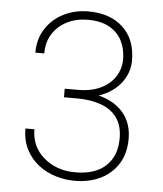

<svg xmlns="http://www.w3.org/2000/svg" viewBox="-51 -730 664 784"><g transform="rotate(5 281.0 -338.0)"><path d="M351.6 -346.2Q418 -329.1 453.4 -286.4Q488.8 -243.7 488.8 -180.7Q488.8 -120.6 462.2 -78.1Q435.5 -35.6 389.4 -13.2Q343.3 9.3 283.7 9.3Q244.6 9.3 205.8 -2.4Q167 -14.2 135.5 -38.3Q104 -62.5 84.7 -99.4Q65.4 -136.2 65.4 -186H102.1Q102.1 -115.2 154.1 -70.3Q206.1 -25.4 284.2 -25.4Q364.3 -25.4 408.2 -65.9Q452.1 -106.4 452.1 -179.2Q452.1 -231.9 428.2 -264.4Q404.3 -296.9 361.8 -311.8Q319.3 -326.7 264.2 -326.7H210.9V-361.8H264.2Q320.8 -361.8 359.6 -381.1Q398.4 -400.4 418.2 -432.4Q438 -464.4 438 -502Q438 -543.5 421.4 -576.9Q404.8 -610.4 370.1 -630.4Q335.4 -650.4 280.8 -650.4Q234.4 -650.4 196.8 -631.8Q159.2 -613.3 137.2 -579.3Q115.2 -545.4 115.2 -498H78.6Q78.6 -554.7 106 -596.7Q133.3 -638.7 179 -661.6Q224.6 -684.6 280.3 -684.6Q369.1 -684.6 421.9 -636Q474.6 -587.4 474.6 -500Q474.6 -449.7 442.4 -408Q410.2 -366.2 351.6 -346.2Z"/></g></svg>

Font: Robert Sans ExtraLight
Style: Regular
Weight: 250
Designer: Christian Robertson (extended by Adam Twardoch)
Foundry: Google
Version: Version 12.135;April 2, 2019;FontCreator 11.5.0.2425 64-bit;